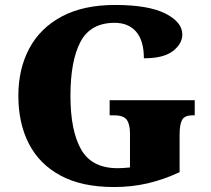

<svg xmlns="http://www.w3.org/2000/svg" viewBox="-20 -744 850 774"><path d="M440 10Q310 10 224.5 -36Q139 -82 96.5 -164.5Q54 -247 54 -358Q54 -466 98 -548.5Q142 -631 229 -677.5Q316 -724 444 -724Q578 -724 646.5 -689.5Q715 -655 715 -605Q715 -568 677.5 -538.5Q640 -509 560 -509Q560 -580 529 -616Q498 -652 442 -652Q345 -652 304.5 -575.5Q264 -499 264 -358Q264 -217 307 -141.5Q350 -66 454 -66Q476 -66 504 -69V-206Q504 -243 491 -261Q478 -279 441 -279H422V-340H765V-279H756Q724 -279 714 -260.5Q704 -242 704 -202V-50Q640 -20 575.5 -5Q511 10 440 10Z"/></svg>

Font: Noto Serif Myanmar Black
Style: Regular
Weight: 900
Designer: Ben Mitchell and the Monotype Design Team
Foundry: Monotype Imaging Inc.
Version: Version 2.106; ttfautohint (v1.8.4.7-5d5b)